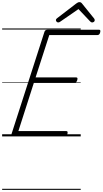

<svg xmlns="http://www.w3.org/2000/svg" viewBox="-20 -1276 959 1796"><path d="M111 0Q97 0 90.5 -5.5Q84 -11 88 -23L396 -979Q399 -988 406 -993Q413 -998 428 -998H905Q916 -998 918 -991.5Q920 -985 917 -973Q914 -960 907.5 -954Q901 -948 891 -948H441L313 -552H691Q702 -552 704 -546Q706 -540 703 -528Q699 -514 692.5 -508Q686 -502 677 -502H297L152 -50H598Q609 -50 611.5 -44Q614 -38 611 -25Q607 -12 600.5 -6Q594 0 584 0ZM524 -1066Q516 -1066 509.5 -1073Q503 -1080 503 -1087Q503 -1093 505.5 -1096.5Q508 -1100 512 -1104L693 -1243Q702 -1250 709 -1253Q716 -1256 724 -1256Q731 -1256 737 -1252.5Q743 -1249 748 -1242L861 -1102Q864 -1098 865 -1094Q866 -1090 866 -1086Q866 -1077 858 -1071.5Q850 -1066 842 -1066Q837 -1066 832 -1068.5Q827 -1071 823 -1076L714 -1191L546 -1075Q539 -1070 534.5 -1068Q530 -1066 524 -1066ZM0 490H735V500H0ZM0 -20H735V0H0ZM0 -505H735V-500H0ZM0 -1010H735V-1000H0Z"/></svg>

Font: Playwrite US Trad Guides
Style: Regular
Weight: 400
Designer: Veronika Burian, José Scaglione
Foundry: TypeTogether
Version: Version 1.003